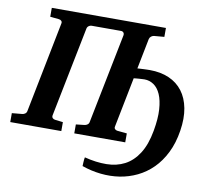

<svg xmlns="http://www.w3.org/2000/svg" viewBox="-108 -774 1176 1076"><g transform="rotate(10 480.0 -236.0)"><path d="M565.4 -78.1Q563 -68.4 568.6 -62.7Q574.2 -57.1 582.5 -56.2L637.2 -50.8V0H347.2V-50.8L395.5 -56.2Q404.3 -57.1 412.1 -62.7Q419.9 -68.4 421.4 -78.1L523.4 -588.9Q524.9 -598.6 519.8 -604.7Q514.6 -610.8 505.4 -610.8H337.9Q329.1 -610.8 321.3 -604.7Q313.5 -598.6 312 -588.9L210 -78.1Q208.5 -68.4 214.1 -62.7Q219.7 -57.1 228 -56.2L273.4 -50.8V0H-17.1V-50.8L41 -56.2Q50.3 -57.1 57.9 -62.7Q65.4 -68.4 66.9 -78.1L168.9 -592.8Q171.4 -602.5 165.8 -608.4Q160.2 -614.3 150.9 -615.2L101.1 -620.1V-670.9H750.5V-620.1L692.4 -615.2Q684.1 -614.3 676.5 -608.4Q668.9 -602.5 666.5 -592.8L632.3 -419.9Q638.2 -420.4 647.9 -420.9Q657.7 -421.4 668 -421.9Q678.2 -422.4 687.5 -422.6Q696.8 -422.9 702.6 -422.9Q764.6 -422.9 812.3 -402.1Q859.9 -381.3 889.6 -342Q919.4 -302.7 930.2 -246.1Q940.9 -189.5 929.7 -118.2Q918.5 -45.9 891.1 9Q863.8 64 825.2 102.3Q786.6 140.6 739 163.6Q691.4 186.5 639.2 194.6Q586.9 202.6 532.2 196.8Q477.5 190.9 424.8 172.4Q424.8 160.2 425.8 149.9Q426.3 141.1 427.2 133.1Q428.2 125 429.2 122.1Q495.6 139.2 554 138.4Q612.3 137.7 658.2 113.8Q704.1 89.8 736.3 39.6Q768.6 -10.7 783.2 -92.3Q795.9 -163.1 792.5 -214.6Q789.1 -266.1 774.2 -299.8Q759.3 -333.5 735.1 -349.9Q710.9 -366.2 682.6 -366.2Q678.7 -366.2 670.4 -365.7Q662.1 -365.2 652.8 -364.7Q643.6 -364.3 635 -363.3Q626.5 -362.3 621.6 -361.8Z"/></g></svg>

Font: Charis SIL CyrE
Style: Bold Italic
Weight: 700
Italic angle: -11°
Foundry: SIL International
Version: Version 5.000